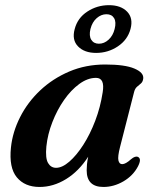

<svg xmlns="http://www.w3.org/2000/svg" viewBox="-20 -730 618 762"><path d="M456.5 -147Q446.5 -108 450 -93.2Q453.5 -78.5 465 -78.5Q478.5 -78.5 500 -98Q517 -112.5 528 -107Q543 -99.5 527.5 -69.5Q508 -32.5 469.8 -10.2Q431.5 12 390.5 12Q324 12 324 -54Q324 -65.5 325.2 -78.2Q326.5 -91 330 -108Q293 -50.5 242.2 -19.2Q191.5 12 137 12Q78.5 12 46.8 -26.2Q15 -64.5 23.5 -145Q30 -206.5 59.8 -265.2Q89.5 -324 139.2 -371Q189 -418 254.5 -446Q320 -474 397.5 -474Q475.5 -474 513.2 -458Q551 -442 548.5 -418.5Q547 -405.5 539.5 -399Q532 -392.5 524 -385.8Q516 -379 512.5 -366ZM164 -148.5Q159.5 -102 170.8 -83Q182 -64 202.5 -64Q227 -64 255.2 -88.5Q283.5 -113 310.5 -155Q337.5 -197 358 -250.8Q378.5 -304.5 387.5 -363.5Q397 -421 361 -421Q328 -421 295 -397Q262 -373 234.2 -333.2Q206.5 -293.5 187.8 -245.2Q169 -197 164 -148.5ZM361.5 -520Q315 -520 289.8 -545.8Q264.5 -571.5 276.5 -615Q288 -659 326.8 -684.2Q365.5 -709.5 412.5 -709.5Q459.5 -709.5 484.5 -683.8Q509.5 -658 498 -615Q486.5 -572 447.8 -546Q409 -520 361.5 -520ZM402.5 -673.5Q381.5 -673.5 363.8 -658Q346 -642.5 339 -615Q332.5 -588 342.2 -572.2Q352 -556.5 372.5 -556.5Q393.5 -556.5 411 -572.5Q428.5 -588.5 435 -615Q442 -642.5 432.8 -658Q423.5 -673.5 402.5 -673.5Z"/></svg>

Font: Fraunces 9pt SemiBold
Style: Italic
Weight: 600
Italic angle: -16°
Version: Version 1.000;[b76b70a41]